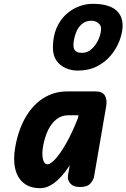

<svg xmlns="http://www.w3.org/2000/svg" viewBox="-20 -979 662 1005"><path d="M190 6Q138 6 104.8 -20.2Q71.5 -46.5 59.8 -95.2Q48 -144 60 -210.5Q76 -299.5 113.5 -364.5Q151 -429.5 206.8 -465Q262.5 -500.5 332 -500.5H481.5Q516 -500.5 529 -478.8Q542 -457 535.5 -421L472 -52.5Q469 -37 453 -18.5Q437 0 398 0Q364 0 347.8 -19Q331.5 -38 336 -62.5L345 -114Q319.5 -74.5 293.5 -47.8Q267.5 -21 241.8 -7.5Q216 6 190 6ZM229 -119Q244 -119 269.5 -146.5Q295 -174 326 -228Q357 -282 388 -361L391 -375.5H336Q302.5 -375.5 276 -355Q249.5 -334.5 231.5 -297.5Q213.5 -260.5 205 -210.5Q198.5 -169.5 205.2 -144.2Q212 -119 229 -119ZM387 -609.5Q353.5 -609.5 323.8 -622.5Q294 -635.5 275.5 -662Q257 -688.5 257 -729Q257 -788.5 275.8 -831.8Q294.5 -875 325.2 -903.2Q356 -931.5 392.5 -945.2Q429 -959 464.5 -959Q547.5 -959 586.2 -926.8Q625 -894.5 621.5 -836Q619.5 -801.5 604 -762.2Q588.5 -723 559.5 -688.2Q530.5 -653.5 487.2 -631.5Q444 -609.5 387 -609.5ZM410 -702.5Q437.5 -702.5 459.5 -722.2Q481.5 -742 494.8 -771Q508 -800 509 -826.5Q510 -846.5 494.2 -858.5Q478.5 -870.5 458 -870.5Q429 -870.5 409 -853.5Q389 -836.5 378.2 -809Q367.5 -781.5 364.5 -750.5Q364 -741 365.8 -729.8Q367.5 -718.5 377.2 -710.5Q387 -702.5 410 -702.5Z"/></svg>

Font: Edu AU VIC WA NT Hand
Style: Bold
Weight: 700
Version: Version 1.001